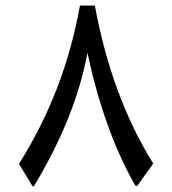

<svg xmlns="http://www.w3.org/2000/svg" viewBox="-20 -669 627 700"><path d="M538.6 -72.8 481.4 7.3Q476.1 12.7 470.7 2.9Q359.4 -193.4 298.8 -476.1Q255.9 -244.1 106.4 5.4Q101.1 14.6 97.2 7.8L49.3 -71.8Q215.8 -335.9 271.5 -648.9H325.7Q387.7 -314.9 538.6 -72.8Z"/></svg>

Font: Shl
Style: Regular
Weight: 400
Foundry: Saber Rastikerdar (saber.rastikerdar@gmail.com)
Version: Version 3.4.0